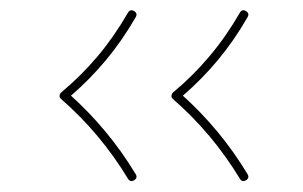

<svg xmlns="http://www.w3.org/2000/svg" viewBox="-20 -490 579 367"><path d="M450.2 -145.5Q442.9 -141.1 438.5 -148.4Q385.7 -235.4 310.5 -300.8Q307.1 -303.7 307.9 -307.6Q308.6 -311.5 311 -313.5Q348.1 -344.2 380.1 -382.1Q412.1 -419.9 438.5 -465.8Q442.9 -473.1 450.2 -468.8Q457.5 -464.4 453.1 -457Q427.2 -412.1 396.5 -375.2Q365.7 -338.4 329.6 -307.1Q364.7 -275.4 396 -237.8Q427.2 -200.2 453.1 -157.2Q457.5 -149.9 450.2 -145.5ZM236.3 -145.5Q229 -141.1 224.6 -148.4Q171.9 -235.4 96.7 -300.8Q93.3 -303.7 94 -307.6Q94.7 -311.5 97.2 -313.5Q134.3 -344.2 166.3 -382.1Q198.2 -419.9 224.6 -465.8Q229 -473.1 236.3 -468.8Q243.7 -464.4 239.3 -457Q213.4 -412.1 182.6 -375.2Q151.9 -338.4 115.7 -307.1Q150.9 -275.4 182.1 -237.8Q213.4 -200.2 239.3 -157.2Q243.7 -149.9 236.3 -145.5Z"/></svg>

Font: Mikhak-DS2-FD Thin
Style: Regular
Weight: 100
Designer: Amin Abedi
Version: Version 3.2